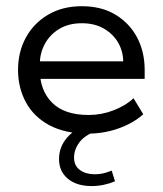

<svg xmlns="http://www.w3.org/2000/svg" viewBox="-20 -427 532 628"><path d="M267.9 10Q192.6 10 141.6 -17.4Q90.5 -44.8 64.8 -92.3Q39 -139.7 39 -198.4Q39 -257.2 64.7 -304.2Q90.3 -351.2 137.3 -378.9Q184.3 -406.7 247.8 -406.7Q311.8 -406.7 357.8 -378.9Q403.7 -351.2 428.5 -304.4Q453.2 -257.6 453.2 -198.1V-169H82.6V-226.5H383Q382.6 -259.8 366.2 -287.9Q349.8 -316 319.6 -333.5Q289.4 -351 247.8 -351Q204.6 -351 173.8 -332.4Q143.1 -313.8 126.7 -283.4Q110.3 -253 110.3 -217.5V-198.4Q110.3 -131.4 150.5 -91.1Q190.7 -50.9 270.1 -50.9Q312.1 -50.9 351.6 -66.2Q391.2 -81.4 416.7 -105.8L448.6 -53.3Q416.1 -24.2 368.2 -7.1Q320.4 10 267.9 10ZM280 181.6Q230.9 181.6 202 157.7Q173.1 133.7 173.1 93Q173.1 53.6 199.6 22.9Q226 -7.8 277 -24.2L299.5 0Q257.9 14.2 240.1 38.1Q222.2 62 222.2 88.2Q222.2 115.1 241.5 129.1Q260.8 143 289.9 143Q304.8 143 317.8 140Q330.8 137 345.4 131L356.1 166Q338.2 173.6 318.9 177.6Q299.7 181.6 280 181.6Z"/></svg>

Font: Rokkitt SemiBold
Style: Regular
Weight: 600
Designer: Vernon Adams
Foundry: Vernon Adams
Version: Version 3.103